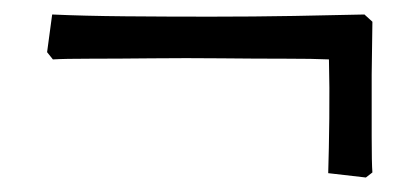

<svg xmlns="http://www.w3.org/2000/svg" viewBox="-20 -336 580 265"><path d="M485 -91 433 -97Q434 -129 434.5 -172.5Q435 -216 434 -254Q413 -255 373 -255Q333 -255 285 -255.5Q237 -256 189.5 -255.5Q142 -255 105.5 -255Q69 -255 53 -254L45 -264L52 -316Q96 -314 153 -313.5Q210 -313 270 -313Q330 -313 386 -314Q442 -315 483 -316L494 -306L493 -233Q493 -186 493 -148Q493 -110 494 -98Z"/></svg>

Font: Labrada Medium
Style: Regular
Weight: 500
Designer: Mercedes Jáuregui
Foundry: Omnibus-Type Team
Version: Version 1.000; ttfautohint (v1.8.4.7-5d5b)